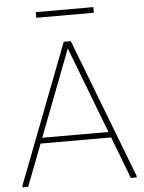

<svg xmlns="http://www.w3.org/2000/svg" viewBox="-58 -904 713 950"><g transform="rotate(-5 298.5 -429.0)"><path d="M553 0 290 -686 281 -700H316L582 -8V0ZM15 0V-8L281 -700H316L306 -686L43 0ZM113 -208 126 -236H471L484 -208ZM156 -830V-858H442V-830Z"/></g></svg>

Font: Fustat ExtraLight
Style: Regular
Weight: 250
Designer: Mohamed Gaber, Khaled Hosny, Laura Garcia Mut
Foundry: Kief Type Foundry, Alif Type Foundry, Hard Type Foundry
Version: Version 1.007